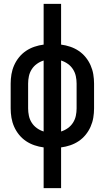

<svg xmlns="http://www.w3.org/2000/svg" viewBox="-20 -755 540 990"><path d="M205 215V5Q181 2 157.5 -6Q134 -14 114 -27.5Q94 -41 78.5 -60Q63 -79 53 -101.5Q43 -124 39 -148Q35 -172 35 -196V-324Q35 -348 39 -372Q43 -396 53 -418.5Q63 -441 78.5 -460Q94 -479 114 -492.5Q134 -506 157.5 -514Q181 -522 205 -525V-735H295V-525Q319 -522 342.5 -514Q366 -506 386 -492.5Q406 -479 421.5 -460Q437 -441 447 -418.5Q457 -396 461 -372Q465 -348 465 -324V-196Q465 -172 461 -148Q457 -124 447 -101.5Q437 -79 421.5 -60Q406 -41 386 -27.5Q366 -14 342.5 -6Q319 2 295 5V215ZM205 -77V-443Q186 -437 170 -425.5Q154 -414 143.5 -397.5Q133 -381 129 -362Q125 -343 125 -324V-196Q125 -177 129 -158Q133 -139 143.5 -122.5Q154 -106 170 -94.5Q186 -83 205 -77ZM295 -77Q314 -83 330 -94.5Q346 -106 356.5 -122.5Q367 -139 371 -158Q375 -177 375 -196V-324Q375 -343 371 -362Q367 -381 356.5 -397.5Q346 -414 330 -425.5Q314 -437 295 -443Z"/></svg>

Font: Iosevka SS10 Medium
Style: Regular
Weight: 500
Monospace: yes
Designer: Belleve Invis
Foundry: Belleve Invis
Version: Version 28.0.6; ttfautohint (v1.8.4)